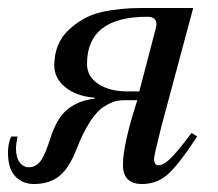

<svg xmlns="http://www.w3.org/2000/svg" viewBox="-45 -452 546 481"><path d="M435 -119 449 -110Q401 -37 374 -14Q347 9 311 9Q263 9 263 -39Q263 -90 299 -201H268Q254 -201 243 -198Q232 -195 215 -184.5Q198 -174 180.5 -147Q163 -120 147 -79Q128 -30 103 -10.5Q78 9 40 9Q12 9 -6.5 -10Q-25 -29 -25 -70Q-25 -93 -17 -110H-1Q-5 -90 -5 -82Q-5 -58 4 -45.5Q13 -33 27 -33Q45 -33 56.5 -48.5Q68 -64 81 -105Q97 -156 124 -178Q151 -200 192 -205L193 -207Q146 -211 118.5 -233.5Q91 -256 91 -288Q91 -343 127 -377Q163 -411 208.5 -421.5Q254 -432 310 -432H439L359 -134Q341 -62 341 -55Q341 -38 352 -38Q364 -38 381 -54Q398 -70 435 -119ZM304 -223 345 -380Q347 -388 347 -391Q347 -410 324 -410Q173 -410 173 -292Q173 -260 201.5 -241.5Q230 -223 274 -223Z"/></svg>

Font: STIX
Style: Italic
Weight: 400
Italic angle: -16.33°
Designer: MicroPress Inc., with final additions and corrections provided by Coen Hoffman, Elsevier (retired)
Version: Version 1.1.1